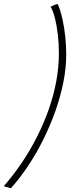

<svg xmlns="http://www.w3.org/2000/svg" viewBox="-63 -772 408 996"><path d="M242.5 -497Q242.5 -546 237 -593.2Q231.5 -640.5 221.8 -678.5Q212 -716.5 199.5 -737Q205.5 -740.5 215.8 -744.8Q226 -749 236.5 -751.5Q251.5 -716.5 261.2 -671.8Q271 -627 275.8 -579.5Q280.5 -532 280.5 -489Q280.5 -420 265.8 -345.5Q251 -271 224.2 -195.8Q197.5 -120.5 161.8 -48.5Q126 23.5 83.2 87.8Q40.5 152 -6 204Q-9 203.5 -14 202.2Q-19 201 -24.8 199.5Q-30.5 198 -35.5 196.5Q-40.5 195 -43 193.5Q7 136 50.5 71.5Q94 7 129.2 -62.8Q164.5 -132.5 190 -205Q215.5 -277.5 229 -351Q242.5 -424.5 242.5 -497Z"/></svg>

Font: Grandstander Thin
Style: Italic
Weight: 100
Italic angle: -15°
Designer: Tyler Finck
Foundry: Etcetera Type Co
Version: Version 1.200